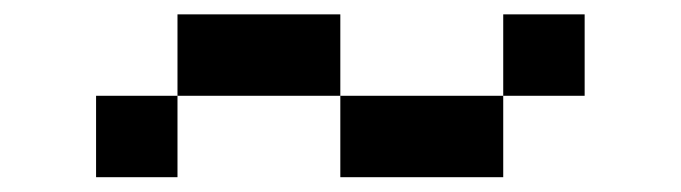

<svg xmlns="http://www.w3.org/2000/svg" viewBox="-20 -464 929 262"><path d="M777.8 -444.4H666.7V-333.3H777.8ZM222.2 -333.3H111.1V-222.2H222.2ZM222.2 -333.3H444.4V-222.2H666.7V-333.3H444.4V-444.4H222.2Z"/></svg>

Font: linjaSipiki
Style: Regular
Weight: 500
Foundry: Made with Bits'n'Picas by Kreative Software
Version: Version 1.3